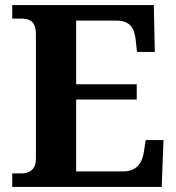

<svg xmlns="http://www.w3.org/2000/svg" viewBox="-20 -734 693 754"><path d="M28 0H615L622 -184H552L545 -137C538 -93 516 -61 464 -61H279V-343H517V-403H279V-653H437C489 -653 508 -626 513 -577L518 -530H588L584 -714H28V-661H62C94 -661 121 -653 121 -599V-110C121 -69 97 -53 63 -53H28Z"/></svg>

Font: Noto Serif Telugu
Style: Bold
Weight: 700
Designer: Jelle Bosma - Monotype Design Team
Foundry: Monotype Imaging Inc.
Version: Version 2.005